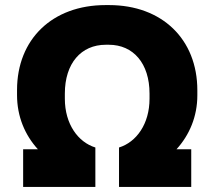

<svg xmlns="http://www.w3.org/2000/svg" viewBox="-20 -735 843 755"><path d="M235 -367C235 -486 299 -559 396 -559H408C504 -559 568 -486 568 -367V-347C568 -247 516 -176 448 -155V0H732V-148H674C725 -204 756 -277 756 -360V-380C756 -581 617 -715 409 -715H395C186 -715 47 -581 47 -381V-361C47 -277 78 -204 129 -148H71V0H355V-155C287 -176 235 -247 235 -347Z"/></svg>

Font: Fixel Display ExtraBold
Style: Regular
Weight: 800
Designer: AlfaBravo + MacPaw
Foundry: Kyrylo Tkachov, Marchela Mozhyna, Serhii Makarenko, Maria Weinstein, Zakhar Kryvoshyya
Version: Version 1.211